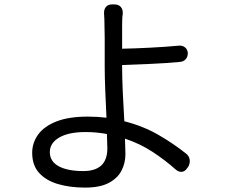

<svg xmlns="http://www.w3.org/2000/svg" viewBox="-20 -805 1040 871"><path d="M465 -197Q418 -206 368 -206Q291 -206 248.5 -181Q206 -156 206 -115Q206 -73 246 -51Q286 -29 358 -29Q467 -29 467 -132ZM499 -785Q518 -785 528 -773.5Q538 -762 537 -743Q535 -732 534.5 -716Q534 -700 534 -686V-584Q587 -585 657.5 -588.5Q728 -592 793 -598Q809 -599 820 -589.5Q831 -580 832 -564Q832 -547 822 -536Q812 -525 795 -524Q731 -518 660 -515Q589 -512 534 -510V-503Q534 -454 537 -387Q540 -320 544 -255Q630 -233 699 -193Q768 -153 823 -109Q838 -98 840.5 -80.5Q843 -63 833 -47L829 -42Q819 -27 805 -25.5Q791 -24 777 -36Q730 -78 673 -115.5Q616 -153 547 -176L549 -106Q549 -65 531 -30.5Q513 4 473 25Q433 46 366 46Q297 46 243 30Q189 14 157.5 -20.5Q126 -55 126 -112Q126 -157 153 -194.5Q180 -232 236 -254Q292 -276 378 -276Q421 -276 463 -271Q460 -331 457.5 -394.5Q455 -458 455 -503Q455 -532 455 -566.5Q455 -601 455 -632.5Q455 -664 454 -686Q454 -702 453.5 -717.5Q453 -733 452 -743Q451 -762 460.5 -773.5Q470 -785 489 -785Z"/></svg>

Font: Chiron GoRound TC
Style: Regular
Weight: 400
Designer: Ryoko NISHIZUKA 西塚涼子 (kana, bopomofo & ideographs); Paul D. Hunt (Latin, Greek & Cyrillic); Sandoll Communications 산돌커뮤니
Foundry: Adobe
Version: Version 1.000;hotconv 1.1.1;makeotfexe 2.6.0